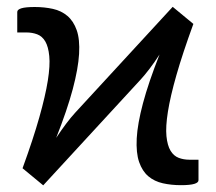

<svg xmlns="http://www.w3.org/2000/svg" viewBox="-20 -535 632 562"><path d="M546 -465Q514.5 -378.5 496.5 -315.5Q478.5 -252.5 471.5 -208.2Q464.5 -164 467.2 -136.5Q470 -109 479.2 -93.8Q488.5 -78.5 503 -73Q517.5 -67.5 534.5 -67.5H561V-7.5Q561 -0.5 548.8 3.2Q536.5 7 509.5 7Q481.5 7 456.8 1.5Q432 -4 414.2 -19Q396.5 -34 387.2 -60.8Q378 -87.5 380.2 -130Q382.5 -172.5 398.5 -232.8Q414.5 -293 447 -375.5Q432.5 -353 418 -334Q403.5 -315 392 -302.5L106.5 7.5L46 -42.5Q77.5 -129 95.2 -192Q113 -255 120 -299.2Q127 -343.5 124.2 -371Q121.5 -398.5 112.5 -413.8Q103.5 -429 89 -434.5Q74.5 -440 57.5 -440H30.5V-500Q30.5 -507 42.8 -510.8Q55 -514.5 82 -514.5Q110 -514.5 134.8 -509Q159.5 -503.5 177.2 -488.5Q195 -473.5 204.5 -446.8Q214 -420 211.5 -377.2Q209 -334.5 193 -274.2Q177 -214 144.5 -131.5Q159 -153.5 173.5 -172.8Q188 -192 200 -205L485.5 -515Z"/></svg>

Font: Lato Medium
Style: Regular
Weight: 500
Designer: Lukasz Dziedzic
Foundry: tyPoland Lukasz Dziedzic
Version: Version 2.006; 2014-01-15